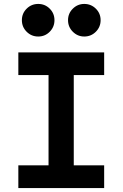

<svg xmlns="http://www.w3.org/2000/svg" viewBox="-20 -961 626 981"><path d="M73.7 0V-116.2H228V-577.6H73.7V-693.4H512.2V-577.6H356.9V-116.2H512.2V0ZM175.3 -774.4Q140.6 -774.4 116.2 -798.8Q91.8 -823.2 91.8 -857.9Q91.8 -892.6 116.2 -916.7Q140.6 -940.9 175.3 -940.9Q210 -940.9 234.1 -916.7Q258.3 -892.6 258.3 -857.9Q258.3 -823.2 234.1 -798.8Q210 -774.4 175.3 -774.4ZM410.6 -774.4Q376.5 -774.4 352.1 -798.8Q327.6 -823.2 327.6 -857.9Q327.6 -892.6 352.1 -916.7Q376.5 -940.9 410.6 -940.9Q445.3 -940.9 469.7 -916.7Q494.1 -892.6 494.1 -857.9Q494.1 -823.2 469.7 -798.8Q445.3 -774.4 410.6 -774.4Z"/></svg>

Font: Cascadia Code NF
Style: Bold
Weight: 700
Monospace: yes
Designer: Aaron Bell
Foundry: Saja Typeworks
Version: Version 2404.023; ttfautohint (v1.8.4)